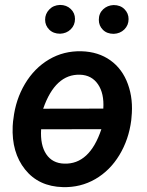

<svg xmlns="http://www.w3.org/2000/svg" viewBox="-20 -745 594 775"><path d="M34.2 -265.6Q43 -342.8 80.8 -406.5Q118.7 -470.2 178 -505.1Q237.3 -540 309.1 -538.1Q377 -536.1 425.5 -501.5Q474.1 -466.8 496.3 -405.3Q518.6 -343.8 510.7 -270.5L509.8 -259.8Q500 -182.1 461.9 -119.1Q423.8 -56.2 364.5 -22Q305.2 12.2 233.9 10.3Q136.2 7.8 81.3 -60.8Q26.4 -129.4 31.2 -235.8L32.7 -255.4ZM239.3 -84.5Q341.8 -81.1 389.2 -223.6L146 -223.1Q142.1 -159.2 166.7 -122.6Q191.4 -85.9 239.3 -84.5ZM303.2 -443.4Q203.1 -446.8 154.3 -306.2L397 -306.6Q400.9 -367.7 375.5 -404.8Q350.1 -441.9 303.2 -443.4ZM222.2 -725.1Q248.5 -725.1 265.6 -708.7Q282.7 -692.4 282.7 -668.5Q282.7 -643.6 265.6 -626.7Q248.5 -609.9 222.7 -608.9Q195.3 -608.9 178.7 -625.5Q162.1 -642.1 162.1 -665.5Q162.1 -689 178.7 -706.5Q195.3 -724.1 222.2 -725.1ZM378.9 -665Q378.9 -690.9 396.2 -707.3Q413.6 -723.6 438.5 -724.6Q465.8 -724.6 482.4 -708Q499 -691.4 499 -668Q499 -643.1 481.9 -626.2Q464.8 -609.4 439 -608.4Q411.6 -608.4 395.3 -624.8Q378.9 -641.1 378.9 -665Z"/></svg>

Font: Roboto Medium
Style: Italic
Weight: 500
Italic angle: -12°
Designer: Google
Version: Version 2.134; 2016